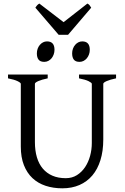

<svg xmlns="http://www.w3.org/2000/svg" viewBox="-20 -1028 694 1063"><path d="M622.6 -594.2Q589.4 -587.4 570.6 -579.1Q551.8 -570.8 551.8 -564V-255.9Q551.8 -191.9 536.1 -141.6Q520.5 -91.3 491.2 -56.6Q461.9 -22 419.9 -3.7Q377.9 14.6 325.2 14.6Q274.9 14.6 232.7 0.7Q190.4 -13.2 159.9 -41.7Q129.4 -70.3 112.3 -113.8Q95.2 -157.2 95.2 -216.8V-564Q95.2 -569.8 77.4 -578.6Q59.6 -587.4 24.4 -594.2V-615.2H244.1V-594.2Q210.9 -587.4 192.1 -579.1Q173.3 -570.8 173.3 -564V-241.2Q173.3 -194.3 184.3 -157.2Q195.3 -120.1 217 -94.5Q238.8 -68.8 270.5 -55.2Q302.2 -41.5 344.2 -41.5Q378.9 -41.5 405.8 -58.3Q432.6 -75.2 450.9 -102.5Q469.2 -129.9 478.8 -164.8Q488.3 -199.7 488.3 -235.8V-564Q488.3 -569.8 470.5 -578.6Q452.6 -587.4 417.5 -594.2V-615.2H622.6ZM477.1 -752.4Q477.1 -738.8 472.7 -726.6Q468.3 -714.4 460.7 -705.3Q453.1 -696.3 442.9 -690.9Q432.6 -685.5 420.4 -685.5Q398.4 -685.5 388.9 -697.8Q379.4 -710 379.4 -732.4Q379.4 -746.1 383.8 -758.3Q388.2 -770.5 396 -779.5Q403.8 -788.6 413.8 -793.7Q423.8 -798.8 435.5 -798.8Q477.1 -798.8 477.1 -752.4ZM281.7 -752.4Q281.7 -738.8 277.3 -726.6Q272.9 -714.4 265.4 -705.3Q257.8 -696.3 247.6 -690.9Q237.3 -685.5 225.1 -685.5Q203.1 -685.5 193.6 -697.8Q184.1 -710 184.1 -732.4Q184.1 -746.1 188.5 -758.3Q192.9 -770.5 200.7 -779.5Q208.5 -788.6 218.5 -793.7Q228.5 -798.8 240.2 -798.8Q281.7 -798.8 281.7 -752.4ZM356.9 -835.4H304.7L175.8 -985.4Q179.2 -990.2 181.6 -993.7Q184.1 -997.1 186.3 -999.5Q188.5 -1002 191.2 -1003.9Q193.8 -1005.9 197.8 -1008.3L332 -905.3L463.9 -1008.3Q472.2 -1003.9 475.6 -999.5Q479 -995.1 484.9 -985.4Z"/></svg>

Font: Gentium Plus Viet
Style: Regular
Weight: 400
Designer: J. Victor Gaultney, Annie Olsen, Iska Routamaa, Becca Hirsbrunner
Foundry: SIL International
Version: Version 5.000